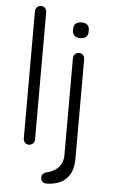

<svg xmlns="http://www.w3.org/2000/svg" viewBox="-62 -781 608 1020"><g transform="rotate(5 242.5 -271.0)"><path d="M144.8 -709.8V-30.2Q144.8 -17.8 135.9 -8.9Q127 0 114.5 0Q101.5 0 93.1 -8.9Q84.8 -17.8 84.8 -30.2V-709.8Q84.8 -722.2 93.6 -731.1Q102.5 -740 115 -740Q128.2 -740 136.5 -731.1Q144.8 -722.2 144.8 -709.8ZM328.5 162.2Q311.2 178.8 283.8 188.1Q256.2 197.5 223.8 197.5Q210.8 197.5 203.1 189.2Q195.5 181 195.5 170V165.8Q195.5 154.2 203.2 147.2Q211 140.2 221.8 137.8Q244.2 132.8 263.6 120.9Q283 109 295.2 88.2Q307.5 67.5 307.5 37.2V-478.5Q307.5 -491 315.9 -499.9Q324.2 -508.8 337.5 -508.8Q350.8 -508.8 359.1 -499.9Q367.5 -491 367.5 -478.5V46Q367.5 94 356.6 119.5Q345.8 145 328.5 162.2ZM337 -588Q316.5 -588 305.9 -597.5Q295.2 -607 295.2 -624.5V-635.2Q295.2 -653 306.6 -662.4Q318 -671.8 338 -671.8Q357.2 -671.8 367.9 -662.2Q378.5 -652.8 378.5 -635.2V-624.5Q378.5 -606.8 367.6 -597.4Q356.8 -588 337 -588Z"/></g></svg>

Font: Quicksand Variable Light
Style: Regular
Weight: 300
Designer: Andrew Paglinawan
Foundry: Andrew Paglinawan
Version: Version 3.004